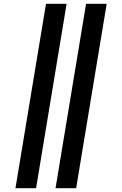

<svg xmlns="http://www.w3.org/2000/svg" viewBox="-20 -843 640 1006"><path d="M271 143 431 -823H539L379 143ZM61 143 221 -823H329L169 143Z"/></svg>

Font: Iosevka Curly XBdExObl
Style: Regular
Weight: 800
Width: 7
Italic angle: -9°
Monospace: yes
Designer: Belleve Invis
Foundry: Belleve Invis
Version: Version 11.1.0; ttfautohint (v1.8.3)